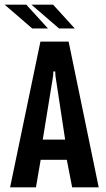

<svg xmlns="http://www.w3.org/2000/svg" viewBox="-35 -797 449 817"><path d="M8 0 137 -620H257L385 0H272L246 -134L264 -117H126L141 -134L118 0ZM145 -191 135 -203H258L244 -191L201 -474L200 -493H192L191 -474ZM102 -676 -15 -777H77L169 -676ZM216 -676 99 -777H191L283 -676Z"/></svg>

Font: Smooch Sans
Style: Bold
Weight: 700
Designer: Robert E. Leuschke
Foundry: Robert E. Leuschke
Version: Version 1.010